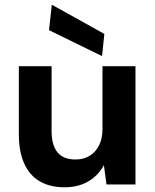

<svg xmlns="http://www.w3.org/2000/svg" viewBox="-20 -783 660 815"><path d="M254 12Q192 12 148.5 -13.5Q105 -39 82.5 -89.5Q60 -140 60 -213V-502H199V-227Q199 -168 223.5 -137Q248 -106 301 -106Q334 -106 359.5 -121Q385 -136 400 -165Q415 -194 415 -236V-502H555V0H432L421 -82Q398 -39 355.5 -13.5Q313 12 254 12ZM413 -545 188 -655 200 -763 423 -639Z"/></svg>

Font: DM Sans 16pt ExtraBold
Style: Regular
Weight: 800
Version: Version 4.004;gftools[0.9.30]